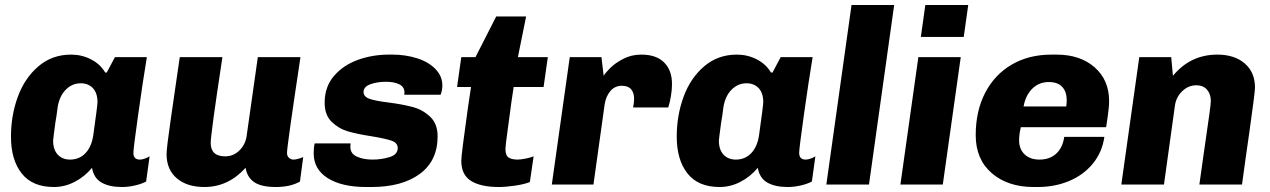

<svg xmlns="http://www.w3.org/2000/svg" viewBox="-20 -740 5095 770"><path d="M402 -449H408L441 -511H569Q553 -415 534 -279.5Q515 -144 515 -127Q515 -100 541 -100Q550 -100 561 -104Q572 -108 580 -113L566 -12Q547 -2 520.5 4Q494 10 469 10Q418 10 387 -8Q356 -26 349 -67Q320 -32 280 -11Q240 10 196 10Q110 10 67 -44.5Q24 -99 24 -192Q24 -277 51.5 -352Q79 -427 134 -474Q189 -521 265 -521Q308 -521 345 -502Q382 -483 402 -449ZM211 -309Q207 -275 202 -248Q193 -181 193 -176Q193 -140 211.5 -120Q230 -100 261 -100Q298 -100 322.5 -125.5Q347 -151 354 -197Q371 -318 371 -330Q371 -367 352.5 -386.5Q334 -406 304 -406Q269 -406 243.5 -380Q218 -354 211 -309Z M825 -167Q825 -113 883 -113Q916 -113 940 -136.5Q964 -160 969 -194L1014 -511H1185Q1131 -153 1131 -127Q1131 -114 1139 -107Q1147 -100 1157 -100Q1171 -100 1196 -110L1183 -12Q1145 10 1086 10Q1028 10 999.5 -9.5Q971 -29 965 -67Q895 10 800 10Q730 10 689 -25Q648 -60 648 -122Q648 -146 665.5 -266.5Q683 -387 687 -415Q690 -439 701 -511H872Q825 -202 825 -167Z M1754 -397Q1754 -378 1747 -360H1601Q1602 -363 1602 -370Q1602 -391 1582 -401.5Q1562 -412 1528 -412Q1492 -412 1465 -402Q1438 -392 1438 -371Q1438 -352 1462.5 -343.5Q1487 -335 1538 -329Q1599 -321 1638 -310Q1677 -299 1706 -271Q1735 -243 1735 -193Q1735 -95 1663.5 -42.5Q1592 10 1470 10H1449Q1351 10 1294.5 -25.5Q1238 -61 1238 -125Q1238 -149 1242 -165H1386L1385 -151Q1385 -124 1411 -112Q1437 -100 1474 -100Q1510 -100 1542.5 -110Q1575 -120 1575 -146Q1575 -167 1551 -175.5Q1527 -184 1473 -193Q1414 -202 1376 -213Q1338 -224 1310 -251.5Q1282 -279 1282 -328Q1282 -392 1319.5 -435.5Q1357 -479 1415.5 -500Q1474 -521 1539 -521H1554Q1606 -521 1652 -506.5Q1698 -492 1726 -463.5Q1754 -435 1754 -397Z M2090 -674 2057 -511H2177L2160 -391H2040L2031 -331Q2027 -298 2017 -226.5Q2007 -155 2007 -143Q2007 -117 2019.5 -108.5Q2032 -100 2056 -100Q2068 -100 2088 -104Q2108 -108 2120 -113L2105 -10Q2083 -1 2045.5 4.5Q2008 10 1981 10Q1908 10 1869 -14.5Q1830 -39 1830 -95Q1830 -120 1857 -311L1869 -391H1813L1830 -511H1887L1970 -674Z M2675 -403Q2675 -380 2670.5 -353.5Q2666 -327 2660 -309H2519Q2523 -328 2523 -344Q2523 -368 2511 -382Q2499 -396 2474 -396Q2446 -396 2428 -375Q2410 -354 2405 -322L2360 0H2193L2265 -511H2392L2401 -436Q2407 -447 2427 -467Q2447 -487 2479.5 -504Q2512 -521 2552 -521Q2612 -521 2643.5 -489.5Q2675 -458 2675 -403Z M3072 -449H3078L3111 -511H3239Q3223 -415 3204 -279.5Q3185 -144 3185 -127Q3185 -100 3211 -100Q3220 -100 3231 -104Q3242 -108 3250 -113L3236 -12Q3217 -2 3190.5 4Q3164 10 3139 10Q3088 10 3057 -8Q3026 -26 3019 -67Q2990 -32 2950 -11Q2910 10 2866 10Q2780 10 2737 -44.5Q2694 -99 2694 -192Q2694 -277 2721.5 -352Q2749 -427 2804 -474Q2859 -521 2935 -521Q2978 -521 3015 -502Q3052 -483 3072 -449ZM2881 -309Q2877 -275 2872 -248Q2863 -181 2863 -176Q2863 -140 2881.5 -120Q2900 -100 2931 -100Q2968 -100 2992.5 -125.5Q3017 -151 3024 -197Q3041 -318 3041 -330Q3041 -367 3022.5 -386.5Q3004 -406 2974 -406Q2939 -406 2913.5 -380Q2888 -354 2881 -309Z M3566 -720 3465 0H3294L3395 -720Z M3845 -592H3673L3691 -720H3863ZM3761 0H3591L3663 -511H3833Z M4428 -335Q4428 -310 4422.5 -273.5Q4417 -237 4416 -230H4074Q4067 -200 4067 -178Q4067 -142 4089 -121Q4111 -100 4149 -100Q4190 -100 4216 -124Q4242 -148 4248 -191H4409Q4400 -129 4362.5 -83.5Q4325 -38 4267.5 -14Q4210 10 4141 10H4125Q4022 10 3957.5 -45.5Q3893 -101 3893 -198Q3893 -295 3931 -368Q3969 -441 4037.5 -481Q4106 -521 4197 -521H4217Q4312 -521 4370 -470Q4428 -419 4428 -335ZM4085 -313H4256Q4258 -327 4258 -338Q4258 -372 4240 -391.5Q4222 -411 4186 -411Q4147 -411 4120 -384.5Q4093 -358 4085 -313Z M5013 -389Q5013 -377 5006.5 -328Q5000 -279 4990.5 -210.5Q4981 -142 4975 -102L4961 0H4790L4807 -121Q4823 -231 4829.5 -278Q4836 -325 4836 -335Q4836 -363 4820.5 -380.5Q4805 -398 4778 -398Q4746 -398 4721.5 -374.5Q4697 -351 4692 -317L4648 0H4477L4549 -511H4677L4684 -436Q4754 -521 4862 -521Q4931 -521 4972 -485.5Q5013 -450 5013 -389Z"/></svg>

Font: Chivo ExtraBold Italic
Style: Regular
Weight: 800
Italic angle: -8.05°
Designer: Hector Gatti
Foundry: Omnibus-Type
Version: Version 1.007